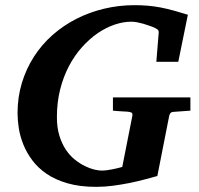

<svg xmlns="http://www.w3.org/2000/svg" viewBox="-20 -707 770 743"><path d="M648.9 -273.9Q642.1 -272.9 639.4 -269.3Q636.7 -265.6 634.8 -258.8L588.9 -25.9Q567.9 -20 540.5 -12.7Q513.2 -5.4 481.9 1Q450.7 7.3 417.7 11.7Q384.8 16.1 353 16.1Q289.1 16.1 241.7 2.4Q194.3 -11.2 160.6 -34.2Q127 -57.1 105 -86.7Q83 -116.2 70.3 -147.9Q57.6 -179.7 52.7 -211.2Q47.9 -242.7 47.9 -269Q47.9 -331.1 64.7 -386.2Q81.5 -441.4 111.6 -488Q141.6 -534.7 183.3 -571.5Q225.1 -608.4 275.4 -634Q325.7 -659.7 382.8 -673.3Q439.9 -687 500 -687Q528.3 -687 553 -684.8Q577.6 -682.6 601.8 -678Q626 -673.3 651.4 -666.3Q676.8 -659.2 707 -649.9L669.9 -467.8H585L594.2 -581.1Q595.2 -589.8 586.7 -595Q578.1 -600.1 567.9 -604Q563 -605.5 554.4 -608.6Q545.9 -611.8 534.9 -615Q523.9 -618.2 511.7 -620.6Q499.5 -623 487.8 -623Q457 -623 423.8 -611.8Q390.6 -600.6 358.6 -578.9Q326.7 -557.1 297.9 -525.1Q269 -493.2 247.3 -452.1Q225.6 -411.1 212.9 -361.3Q200.2 -311.5 200.2 -253.9Q200.2 -213.4 209.7 -182.4Q219.2 -151.4 234.6 -128.2Q250 -105 269.3 -89.6Q288.6 -74.2 307.9 -64.7Q327.1 -55.2 344.2 -51Q361.3 -46.9 373 -46.9Q382.8 -46.9 394 -48.3Q405.3 -49.8 416 -52Q426.8 -54.2 436.5 -56.6Q446.3 -59.1 453.1 -61L492.2 -258.8Q493.7 -268.1 489.3 -271Q484.9 -273.9 473.1 -274.9Q464.4 -274.9 455.1 -275.9Q446.8 -276.4 436.8 -277.1Q426.8 -277.8 417 -278.8V-330.1H716.8V-278.8Z"/></svg>

Font: Charis SIL CyrE
Style: Bold Italic
Weight: 700
Italic angle: -11°
Foundry: SIL International
Version: Version 5.000